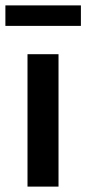

<svg xmlns="http://www.w3.org/2000/svg" viewBox="-29 -692 320 712"><path d="M73 0V-491H188V0ZM-9 -596V-672H271V-596Z"/></svg>

Font: Processing Sans Pro Semibold
Style: Regular
Weight: 600
Designer: Paul D. Hunt
Foundry: Adobe Systems Incorporated
Version: Version 2.020;PS 2.000;hotconv 1.0.86;makeotf.lib2.5.63406